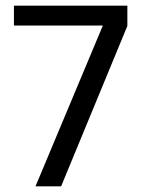

<svg xmlns="http://www.w3.org/2000/svg" viewBox="-20 -659 500 679"><path d="M105.5 0 343.7 -568.6H29.3V-639H430.4V-567.2L196.1 0Z"/></svg>

Font: Anek Tamil Medium
Style: Regular
Weight: 500
Designer: Aadarsh Rajan (Tamil), Yesha Goshar (Latin)
Foundry: Ek Type
Version: Version 1.003